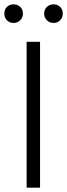

<svg xmlns="http://www.w3.org/2000/svg" viewBox="-38 -867 310 887"><path d="M24.5 -847Q43 -847 55.5 -835Q68 -823 68 -804.5Q68 -786 55.5 -773.5Q43 -761 24.5 -761Q6 -761 -6 -773.5Q-18 -786 -18 -804.5Q-18 -823 -6 -835Q6 -847 24.5 -847ZM209.5 -847Q228 -847 240 -835Q252 -823 252 -804.5Q252 -786 240 -773.5Q228 -761 209.5 -761Q191 -761 178.5 -773.5Q166 -786 166 -804.5Q166 -823 178.5 -835Q191 -847 209.5 -847ZM147 0H85V-674H147Z"/></svg>

Font: Hind Jalandhar Light
Style: Regular
Weight: 300
Designer: Namrata Goyal
Foundry: Indian Type Foundry
Version: Version 0.702;PS 1.0;hotconv 1.0.81;makeotf.lib2.5.63406